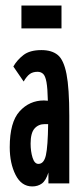

<svg xmlns="http://www.w3.org/2000/svg" viewBox="-20 -659 290 690"><path d="M96 11Q57 11 36 -30.5Q15 -72 15 -130Q15 -220 50.5 -259Q86 -298 138 -298Q145 -298 152 -297Q151 -342 147 -364Q143 -386 135 -393.5Q127 -401 115 -401Q98 -401 87 -393Q76 -385 65 -366L28 -420Q41 -443 64 -461Q87 -479 129 -479Q166 -479 187.5 -461.5Q209 -444 219 -393Q229 -342 229 -243V0H154V-39Q145 -10 130.5 0.5Q116 11 96 11ZM90 -143Q90 -115 97 -92.5Q104 -70 118 -70Q138 -70 145 -101.5Q152 -133 153 -213Q150 -213 147 -213Q144 -213 141 -213Q118 -213 104 -197Q90 -181 90 -143ZM57 -557V-639H201V-557Z"/></svg>

Font: Inconsolata UltraCondensed ExtraBold
Style: Regular
Weight: 800
Width: 1
Monospace: yes
Designer: Raph Levien, Cyreal, Brenton Simpson
Foundry: Raph Levien, Cyreal, Google
Version: Version 3.001; ttfautohint (v1.8.2.53-6de2)